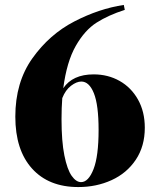

<svg xmlns="http://www.w3.org/2000/svg" viewBox="-20 -743 631 777"><path d="M566 -226Q566 -151 529.5 -96.5Q493 -42 431.5 -14Q370 14 297 14Q177 14 109.5 -61Q42 -136 42 -271Q42 -410 111 -507Q180 -604 280.5 -656Q381 -708 481 -723L485 -703Q419 -682 371 -651.5Q323 -621 286.5 -557Q250 -493 236 -386Q274 -442 359 -442Q417 -442 464 -415.5Q511 -389 538.5 -340Q566 -291 566 -226ZM379 -217Q379 -318 360 -365.5Q341 -413 309 -413Q290 -413 267.5 -396Q245 -379 232 -346Q229 -307 229 -261Q229 -171 240.5 -114Q252 -57 270 -31.5Q288 -6 308 -6Q338 -6 358.5 -58.5Q379 -111 379 -217Z"/></svg>

Font: Playfair Display SC Black
Style: Regular
Weight: 900
Designer: Claus Eggers Sørensen
Foundry: Claus Eggers Sørensen
Version: Version 1.200; ttfautohint (v1.6)